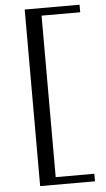

<svg xmlns="http://www.w3.org/2000/svg" viewBox="-62 -888 561 1015"><g transform="rotate(-5 219.0 -380.5)"><path d="M400 -849V-809H195V48H400V88H109V-849Z"/></g></svg>

Font: Shippori Antique
Style: Regular
Weight: 400
Designer: FONTDASU
Foundry: FONTDASU / Google Inc. / but / Adobe
Version: Version 2.001